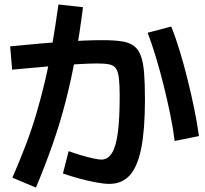

<svg xmlns="http://www.w3.org/2000/svg" viewBox="-20 -839 920 861"><path d="M262.2 -61.1 287.8 -161.1Q315.6 -151.1 343.9 -142.8Q372.2 -134.4 397.2 -128.9Q422.2 -123.3 434.4 -123.3Q463.3 -123.3 481.7 -152.2Q500 -181.1 508.3 -243.3Q516.7 -305.6 516.7 -407.8Q516.7 -457.8 513.3 -487.2Q510 -516.7 500.6 -531.1Q491.1 -545.6 471.1 -550Q451.1 -554.4 416.7 -554.4Q382.2 -554.4 325.6 -551.1Q268.9 -547.8 195.6 -541.1Q122.2 -534.4 34.4 -526.7L25.6 -631.1Q170 -645.6 268.3 -652.2Q366.7 -658.9 440 -658.9Q490 -658.9 524.4 -653.9Q558.9 -648.9 579.4 -633.9Q600 -618.9 611.1 -590Q622.2 -561.1 626.1 -513.3Q630 -465.6 630 -393.3Q630 -260 613.9 -176.7Q597.8 -93.3 562.8 -53.9Q527.8 -14.4 470 -14.4Q446.7 -14.4 410.6 -21.1Q374.4 -27.8 335.6 -38.3Q296.7 -48.9 262.2 -61.1ZM35.6 -42.2Q68.9 -118.9 95.6 -188.9Q122.2 -258.9 142.8 -328.3Q163.3 -397.8 181.1 -472.8Q198.9 -547.8 213.3 -632.8Q227.8 -717.8 242.2 -818.9L352.2 -806.7Q336.7 -684.4 317.2 -579.4Q297.8 -474.4 272.8 -378.3Q247.8 -282.2 215 -188.9Q182.2 -95.6 141.1 2.2ZM763.3 -206.7Q756.7 -262.2 743.3 -326.7Q730 -391.1 713.9 -456.1Q697.8 -521.1 679.4 -581.7Q661.1 -642.2 642.2 -692.2L747.8 -720Q768.9 -667.8 787.2 -606.7Q805.6 -545.6 821.7 -480.6Q837.8 -415.6 851.1 -351.1Q864.4 -286.7 872.2 -228.9Z"/></svg>

Font: Paperlogy 6 SemiBold
Style: Regular
Weight: 600
Designer: redesigned by Lee Juim, glyphs from Gmarket Sans & Montserrat
Foundry: PT&
Version: Version 1.001